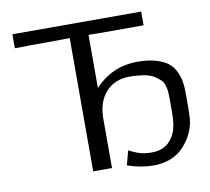

<svg xmlns="http://www.w3.org/2000/svg" viewBox="-79 -783 977 894"><g transform="rotate(-10 409.5 -336.0)"><path d="M35.2 -627.9V-693.8H644V-628.9H428.2L383.8 -629.9V-377.9Q464.8 -466.8 586.9 -466.8Q636.7 -466.8 673.3 -455.8Q710 -444.8 730.5 -428.5Q751 -412.1 762.9 -386.5Q774.9 -360.8 778.6 -337.4Q782.2 -314 782.2 -284.2V-209Q782.2 -157.2 774.9 -130.9Q768.1 -106 755.1 -82Q742.2 -58.1 719 -33Q695.8 -7.8 658.9 7.1Q622.1 22 576.2 22Q519 22 454.1 0L472.2 -67.9Q518.1 -43.9 547.9 -41Q563 -39.1 581.1 -39.1Q657.2 -39.1 689 -109.9Q704.1 -142.1 704.1 -206.1V-276.9Q704.1 -293.9 703.1 -304.4Q702.1 -314.9 697.5 -332.5Q692.9 -350.1 681.9 -360.6Q670.9 -371.1 653.6 -382.6Q636.2 -394 606.2 -399.4Q576.2 -404.8 536.1 -404.8Q468.3 -404.8 425.8 -358.9Q383.8 -312 383.8 -233.9V0H294.9V-629.9L176.8 -628.9H99.1L77.1 -627.9Z"/></g></svg>

Font: CMU Sans Serif
Style: Medium
Weight: 500
Version: Version 0.7.0